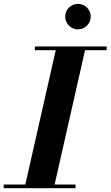

<svg xmlns="http://www.w3.org/2000/svg" viewBox="-62 -996 585 1016"><path d="M283 -908C283 -871 313.5 -840.5 350.5 -840.5C388 -840.5 418 -871 418 -908C418 -945.5 388 -975.5 350.5 -975.5C313.5 -975.5 283 -945.5 283 -908ZM-42.5 -19.5V0H337.5V-19.5H227L388 -730.5H502.5V-750H122.5V-730.5H233L72 -19.5Z"/></svg>

Font: Bodoni* 11pt
Style: Bold Italic
Weight: 700
Italic angle: -13°
Version: Version 2.3